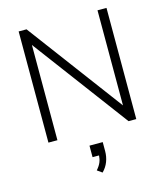

<svg xmlns="http://www.w3.org/2000/svg" viewBox="-137 -809 1017 1176"><g transform="rotate(-15 371.5 -221.0)"><path d="M93 0V-705H143L593 -102V-705H650V0H601L150 -604V0ZM366 263 335 241Q355 218 363 198Q371 178 372 156H331V83H415V140Q415 175 403 206.5Q391 238 366 263Z"/></g></svg>

Font: Mulish Light
Style: Regular
Weight: 300
Designer: Vernon Adams
Foundry: Vernon Adams
Version: Version 3.603; ttfautohint (v1.8.3)